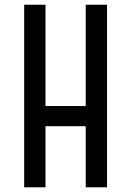

<svg xmlns="http://www.w3.org/2000/svg" viewBox="-20 -798 559 818"><path d="M83 0V-777.8H173.8V-346.2H345.2V-777.8H436V0H345.2V-260.3H173.8V0Z"/></svg>

Font: Voltaire
Style: Regular
Weight: 400
Designer: Yvonne Schttler
Foundry: Yvonne Schttler
Version: Version 1.003